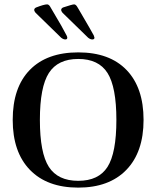

<svg xmlns="http://www.w3.org/2000/svg" viewBox="-20 -846 714 876"><path d="M337 10Q195 10 116.5 -71Q38 -152 38 -299Q38 -447 116 -527Q194 -607 337 -607Q480 -607 557.5 -526.5Q635 -446 635 -299Q635 -152 556.5 -71Q478 10 337 10ZM511 -299Q511 -449 470.5 -513Q430 -577 337 -577Q244 -577 203 -513Q162 -449 162 -299Q162 -148 203 -84.5Q244 -21 337 -21Q430 -21 470.5 -84.5Q511 -148 511 -299ZM401 -666Q392 -666 382 -674Q276 -778 265 -788Q259 -796 259 -800Q259 -808 268 -812Q310 -826 318 -826Q325 -826 331 -817Q332 -816 338 -805.5Q344 -795 359 -769.5Q374 -744 389 -718L408 -684Q411 -676 411 -674Q411 -666 401 -666ZM259 -674 142 -788Q136 -796 136 -800Q136 -808 145 -812Q181 -826 195 -826Q202 -826 208 -817Q210 -814 259 -730L284 -684Q287 -678 287 -674Q287 -666 278 -666Q269 -666 259 -674Z"/></svg>

Font: UnnaMedium
Style: Regular
Weight: 500
Designer: Jorge de Buen Unna
Foundry: Omnibus-Type
Version: Version 2.008;hotconv 1.0.109;makeotfexe 2.5.65596